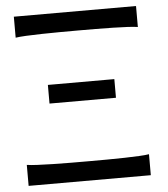

<svg xmlns="http://www.w3.org/2000/svg" viewBox="-51 -754 700 801"><g transform="rotate(-5 298.5 -354.0)"><path d="M153.3 -412.6H431.6V-334.5H153.3ZM297.9 -627.9Q261.7 -627.9 221.9 -627.7Q182.1 -627.4 145.8 -626.7Q109.4 -626 80.3 -624.5Q51.3 -623 36.6 -620.6V-708.5H548.3V-620.6Q534.2 -623 506.6 -624.5Q479 -626 444.6 -626.7Q410.2 -627.4 371.8 -627.7Q333.5 -627.9 297.9 -627.9ZM297.9 -80.6Q333.5 -80.6 371.8 -80.8Q410.2 -81.1 444.6 -81.8Q479 -82.5 506.6 -84Q534.2 -85.4 548.3 -87.9V0H36.6V-87.9Q51.3 -85.4 80.3 -84Q109.4 -82.5 145.8 -81.8Q182.1 -81.1 221.9 -80.8Q261.7 -80.6 297.9 -80.6Z"/></g></svg>

Font: Andika FrenchTight
Style: Regular
Weight: 400
Designer: Victor Gaultney, Annie Olsen, Julie Remington, Don Collingsworth, Eric Hays, Becca Hirsbrunner
Foundry: SIL International
Version: Version 5.000 ; Dig1 Dig4Opn Dig7 LnSpcTght